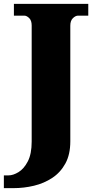

<svg xmlns="http://www.w3.org/2000/svg" viewBox="-47 -734 492 994"><path d="M-27 240V174H-3Q21 174 49 157Q77 140 97 101.5Q117 63 117 -1V-602Q117 -628 104 -640.5Q91 -653 79 -653H25V-714H410V-653H357Q344 -653 330.5 -640Q317 -627 317 -601V-2Q317 66 291.5 112.5Q266 159 223.5 187Q181 215 129 227.5Q77 240 23 240Z"/></svg>

Font: Noto Serif Telugu Black
Style: Regular
Weight: 900
Designer: Jelle Bosma - Monotype Design Team
Foundry: Monotype Imaging Inc.
Version: Version 2.005; ttfautohint (v1.8.4.7-5d5b)